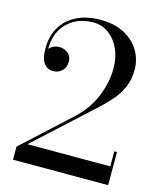

<svg xmlns="http://www.w3.org/2000/svg" viewBox="-113 -843 777 925"><g transform="rotate(15 275.0 -380.0)"><path d="M514.5 0H40V-65L272.5 -278.5Q335 -336 364.5 -407.8Q394 -479.5 394 -550Q394 -603.5 374.5 -646.2Q355 -689 321.2 -714Q287.5 -739 244.5 -739Q166 -739 115.8 -691Q65.5 -643 65.5 -559.5Q85.5 -582 117.5 -582Q140 -582 158.8 -567.2Q177.5 -552.5 177.5 -526Q177.5 -496 159.5 -479Q141.5 -462 115 -462Q89 -462 72.5 -481.2Q56 -500.5 53.5 -532Q47 -600.5 71.8 -651.8Q96.5 -703 148.5 -731.5Q200.5 -760 275 -760Q345.5 -760 394.5 -733.2Q443.5 -706.5 468.8 -663.2Q494 -620 494 -570Q494 -520 476.8 -481.2Q459.5 -442.5 432.8 -412Q406 -381.5 378.5 -356L88 -90H501V-165H514.5Z"/></g></svg>

Font: Bodoni* 16
Style: Regular
Weight: 400
Version: Version 2.2